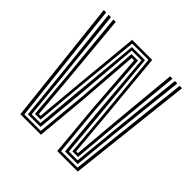

<svg xmlns="http://www.w3.org/2000/svg" viewBox="-160 -734 868 868"><g transform="rotate(45 274.0 -300.0)"><path d="M90.5 0 24 -600H39.2L104 -12H209L231.2 -247.5L253.5 -547.5H294.8L316.5 -247L338.5 -12H443.8L509 -600H524.2L457.2 0H326L303.5 -245L281.8 -535.8H266.5L244.5 -245.2L221.8 0ZM114.8 -23.8 92.5 -248 54.5 -600H69.8L105.5 -256L127 -35.8H182.8L203 -257.5L232.2 -571.2H316L345 -257.2L365 -35.8H420.8L442.2 -254.2L478.5 -600H493.8L455.2 -246L433 -23.8H352.2L331.2 -249.2L305.2 -559.5H243L217 -249.2L195.5 -23.8ZM136.2 -47.5 117.5 -265.2 85 -600H100.2L130 -279.2L149 -59.5H160.2L180 -280L210 -595H338.2L368 -279.8L387.5 -59.5H398.8L417.8 -278L448 -600H463.2L430.5 -263.8L411.2 -47.5H375.5L356.5 -266.2L326.2 -583.2H222.2L191.2 -266.5L172.2 -47.5Z"/></g></svg>

Font: Big Shoulders Inline Display Thin Medium
Style: Regular
Weight: 500
Version: Version 2.002